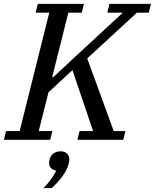

<svg xmlns="http://www.w3.org/2000/svg" viewBox="-41 -718 795 986"><path d="M-10 -45H60L212 -653H142L153 -698H390L379 -653H310L227 -322H233L340 -422L590 -653H510L521 -698H734L723 -653H662L407 -418L543 -45H603L592 0H356L368 -45H437L331 -358L208 -244L158 -45H228L217 0H-21ZM182 248Q201 230 219.5 204.5Q238 179 248 158Q231 156 221 145Q211 134 211 120Q211 115 211.5 110.5Q212 106 214 99Q220 79 235 69Q250 59 270 59Q291 59 303 70.5Q315 82 315 100Q315 110 312 122Q308 139 299 156Q290 173 278 189.5Q266 206 252 221Q238 236 224 248H182Z"/></svg>

Font: IBM Plex Serif Text
Style: Italic
Weight: 450
Italic angle: -14°
Designer: Mike Abbink, Paul van der Laan, Pieter van Rosmalen
Foundry: Bold Monday
Version: Version 3.001